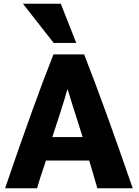

<svg xmlns="http://www.w3.org/2000/svg" viewBox="-20 -989 737 1020"><path d="M685 11H497Q483 -39 473 -72Q463 -105 459.5 -117.5Q456 -130 454 -136H224Q189 -33 177 11H7Q162 -443 264 -700H427Q536 -422 685 11ZM419 -261 360 -447Q339 -515 339 -516Q334 -505 323 -463Q312 -425 258 -261ZM385 -761H265L102 -969H303Z"/></svg>

Font: Repo
Style: ExtraBold
Weight: 800
Designer: Stefan Peev
Foundry: Context Ltd
Version: Version 001.000